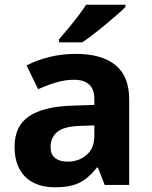

<svg xmlns="http://www.w3.org/2000/svg" viewBox="-20 -786 644 816"><path d="M302 -557Q412 -557 470.5 -509.5Q529 -462 529 -364V0H425L396 -74H392Q369 -45 344.5 -26Q320 -7 288.5 1.5Q257 10 211 10Q163 10 124.5 -8.5Q86 -27 64 -65.5Q42 -104 42 -163Q42 -250 103 -291.5Q164 -333 286 -337L381 -340V-364Q381 -407 358.5 -427Q336 -447 296 -447Q256 -447 218 -435.5Q180 -424 142 -407L93 -508Q137 -531 190.5 -544Q244 -557 302 -557ZM323 -251Q251 -249 223 -225Q195 -201 195 -162Q195 -128 215 -113.5Q235 -99 267 -99Q315 -99 348 -127.5Q381 -156 381 -208V-253ZM513 -756Q499 -742 476 -722Q453 -702 426.5 -680Q400 -658 374.5 -638.5Q349 -619 330 -606H231V-619Q247 -638 268.5 -663.5Q290 -689 311 -716.5Q332 -744 346 -766H513Z"/></svg>

Font: Noto Sans Malayalam
Style: Regular
Weight: 400
Designer: Jelle Bosma - Monotype Design Team
Foundry: Monotype Imaging Inc.
Version: Version 2.103